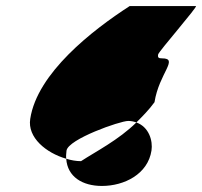

<svg xmlns="http://www.w3.org/2000/svg" viewBox="-20 -722 668 635"><path d="M80 -329C70 -267 133 -216 199 -197C198 -205 199 -215 200 -224C206 -262 377 -322 404 -322C414 -322 423 -320 431 -317C451 -337 473 -359 491 -384C506 -480 573 -529 516 -529C505 -529 501 -531 503 -542C505 -552 636 -702 628 -702H409C285 -622 103 -480 80 -329ZM199 -197C203 -137 253 -107 317 -107C391 -107 469 -146 481 -224C486 -256 473 -302 431 -317C372 -259 297 -221 248 -189C232 -189 215 -192 199 -197Z"/></svg>

Font: Ampere
Style: CndIta
Weight: 400
Version: Version 1